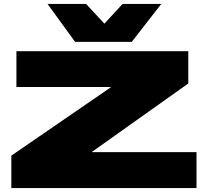

<svg xmlns="http://www.w3.org/2000/svg" viewBox="-20 -962 1062 982"><path d="M38 0V-166L546 -515V-517H64V-700H943V-535L450 -185V-184H985V0ZM805 -942 654 -748H364L223 -942H420L514 -841L607 -942Z"/></svg>

Font: Georama ExtraExtended ExtraBold
Style: Regular
Weight: 800
Width: 8
Designer: Jean-Baptiste Levee
Foundry: Production Type
Version: Version 1.000